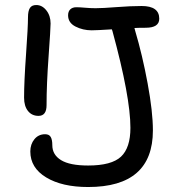

<svg xmlns="http://www.w3.org/2000/svg" viewBox="-20 -773 704 767"><path d="M133.8 -310.1Q107.4 -310.1 91.8 -329.6Q76.2 -349.1 76.2 -382.8Q76.2 -446.3 84 -555.7Q91.8 -665 91.8 -704.1Q91.8 -729 99.4 -741Q106.9 -752.9 125 -752.9Q148.4 -752.9 165.3 -731.4Q182.1 -710 182.1 -679.2Q182.1 -658.7 174.1 -547.6Q166 -436.5 166 -353Q166 -310.1 133.8 -310.1ZM332 -25.9Q228 -25.9 164.6 -64.2Q101.1 -102.5 101.1 -168Q101.1 -196.8 117.4 -216.8Q133.8 -236.8 160.2 -236.8Q176.3 -236.8 182.6 -225.8Q189 -214.8 189 -192.9Q189 -154.8 223.9 -133.3Q258.8 -111.8 332 -111.8Q425.8 -111.8 463.4 -147.2Q501 -182.6 501 -262.2Q501 -385.7 429.2 -648.9Q428.7 -649.9 428 -652.3Q427.2 -654.8 426.8 -655.8Q365.2 -651.9 346.2 -651.9Q311 -651.9 281.5 -667Q252 -682.1 252 -711.9Q252 -727.1 260.7 -735.6Q269.5 -744.1 285.2 -744.1Q297.9 -744.1 319.6 -742.2Q341.3 -740.2 361.8 -740.2Q389.2 -740.2 445.6 -744.6Q502 -749 545.9 -749Q616.2 -749 616.2 -698.2Q616.2 -662.1 562 -662.1Q532.2 -662.1 517.1 -661.1Q517.6 -659.7 520 -649.9Q548.8 -553.2 569.8 -439.7Q590.8 -326.2 590.8 -252Q590.8 -25.9 332 -25.9Z"/></svg>

Font: Shantell Sans Irregular Bouncy
Style: Regular
Weight: 400
Designer: Stephen Nixon, Anya Danilova, Shantell Martin
Foundry: Arrow Type
Version: Version 1.006;[9816181b4]